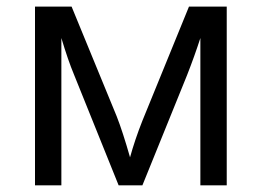

<svg xmlns="http://www.w3.org/2000/svg" viewBox="-20 -556 786 576"><path d="M660.2 -536.1V0H581.1V-441.9Q564 -388.7 541 -330.1L407.2 0H335.9L202.1 -332Q184.1 -375 164.1 -441.9V0H85V-536.1H194.8L330.1 -207Q348.1 -161.1 370.1 -84Q384.8 -137.2 407.2 -193.8L546.9 -536.1Z"/></svg>

Font: NotoSans
Style: Regular
Weight: 400
Designer: Monotype Design team
Foundry: Monotype Imaging Inc.
Version: Version 1.04